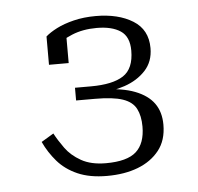

<svg xmlns="http://www.w3.org/2000/svg" viewBox="-38 -791 480 466"><g transform="rotate(-5 202.0 -557.5)"><path d="M205 -394Q169 -394 145 -407.5Q121 -421 107 -440.5Q93 -460 84 -477L54 -459Q66 -433 85 -411Q104 -389 133.5 -376Q163 -363 205 -363Q248 -363 280.5 -375.5Q313 -388 332.5 -412.5Q352 -437 352 -475Q352 -506 337 -527Q322 -548 291 -560Q260 -572 211 -573L201 -565Q235 -566 266 -576.5Q297 -587 317 -608.5Q337 -630 337 -663Q337 -708 301.5 -730Q266 -752 211 -752Q182 -752 157.5 -746Q133 -740 115.5 -731Q98 -722 88 -713V-644H136V-711Q128 -710 122.5 -706.5Q117 -703 114 -698Q111 -693 108 -686Q124 -701 150.5 -712Q177 -723 211 -723Q248 -723 269 -709Q290 -695 290 -661Q290 -617 264 -600Q238 -583 185 -583H146V-552H192Q236 -552 259.5 -544Q283 -536 292 -518.5Q301 -501 301 -475Q301 -434 279 -414Q257 -394 205 -394Z"/></g></svg>

Font: Roboto Serif 20pt Thin
Style: Regular
Weight: 250
Version: Version 1.008